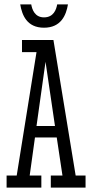

<svg xmlns="http://www.w3.org/2000/svg" viewBox="-20 -853 419 873"><path d="M264 -55H211V0H369V-55H324L223 -671H80V-616H146L56 -55H10V0H168V-55H115L139 -228H238ZM187 -572 230 -280H146ZM289 -833H240C236 -810 224 -774 180 -774C138 -774 126 -810 122 -833H72C80 -785 102 -727 180 -727C258 -727 281 -785 289 -833Z"/></svg>

Font: Stint Ultra Condensed
Style: Regular
Weight: 400
Width: 1
Designer: Astigmatic (AOETI)
Foundry: Astigmatic (AOETI)
Version: Version 1.000